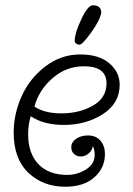

<svg xmlns="http://www.w3.org/2000/svg" viewBox="-20 -699 506 730"><path d="M333 -144Q331 -128 317.5 -116Q304 -104 287 -104Q272 -104 261.5 -113.5Q251 -123 251 -140Q251 -158 269 -171Q287 -184 315 -184Q345 -184 362 -164Q379 -144 379 -114Q379 -60 338.5 -24.5Q298 11 228 11Q144 11 88 -42Q32 -95 32 -195Q32 -266 62.5 -333.5Q93 -401 152.5 -446.5Q212 -492 285 -492Q356 -492 395.5 -458.5Q435 -425 435 -377Q435 -306 371 -265Q307 -224 223 -224Q146 -224 97 -257Q87 -227 87 -188Q87 -116 126 -75Q165 -34 236 -34Q273 -34 306.5 -54.5Q340 -75 340 -110Q340 -130 333 -144ZM111 -294Q148 -268 214 -268Q282 -268 333.5 -297.5Q385 -327 385 -382Q385 -447 299 -447Q232 -447 180 -402Q128 -357 111 -294ZM333 -679Q365 -679 365 -650Q359 -620 326 -574.5Q293 -529 282 -529Q276 -529 270 -533Q264 -537 264 -544Q264 -572 289 -625.5Q314 -679 333 -679Z"/></svg>

Font: Bonbon
Style: Regular
Weight: 400
Designer: Ksenia Erulevich
Foundry: Cyreal (www.cyreal.org)
Version: Version 1.000